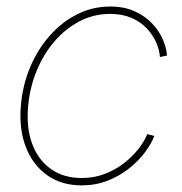

<svg xmlns="http://www.w3.org/2000/svg" viewBox="-20 -557 554 585"><path d="M229 7.8Q166.5 7.8 122.6 -23.9Q78.6 -55.7 57.9 -111.3Q37.1 -167 43.9 -238.3Q49.3 -298.3 71.8 -352.1Q94.2 -405.8 130.9 -447.5Q167.5 -489.3 214.6 -513.2Q261.7 -537.1 315.9 -537.1Q358.4 -537.1 390.1 -522.7Q421.9 -508.3 443.4 -485.6Q464.8 -462.9 476.1 -437Q487.3 -411.1 488.8 -387.7L467.3 -383.3Q465.8 -404.8 455.8 -427.7Q445.8 -450.7 427.2 -470.5Q408.7 -490.2 380.9 -502.4Q353 -514.6 315.9 -514.6Q265.1 -514.6 221.9 -491.9Q178.7 -469.2 145.5 -430.4Q112.3 -391.6 91.6 -341.1Q70.8 -290.5 65.9 -234.9Q59.6 -169.4 77.6 -119.9Q95.7 -70.3 134.5 -42.5Q173.3 -14.6 229 -14.6Q266.6 -14.6 299.1 -27.1Q331.5 -39.6 357.7 -59.8Q383.8 -80.1 401.9 -103.3Q419.9 -126.5 428.7 -148.4L450.2 -142.6Q440.9 -118.7 421.1 -92.3Q401.4 -65.9 372.6 -43.2Q343.8 -20.5 307.4 -6.3Q271 7.8 229 7.8Z"/></svg>

Font: Inter 24pt Thin
Style: Italic
Weight: 250
Italic angle: -9.3988°
Version: Version 4.001;git-66647c0bb